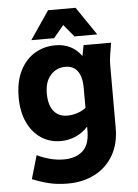

<svg xmlns="http://www.w3.org/2000/svg" viewBox="-61 -771 731 1015"><g transform="rotate(-5 305.0 -264.0)"><path d="M38 -279Q38 -363 67 -420.5Q96 -478 145 -507.5Q194 -537 255 -537Q299 -537 334 -519.5Q369 -502 393 -468L404 -525H550L542 -476Q538 -454 536.5 -437.5Q535 -421 535 -400V-74Q535 11 499 72Q463 133 400.5 165Q338 197 258 197Q200 197 153.5 185Q107 173 70 157L106 33Q136 48 173 58Q210 68 247 68Q312 68 348.5 34.5Q385 1 385 -72V-94Q356 -62 318.5 -46Q281 -30 240 -30Q182 -30 136.5 -60Q91 -90 64.5 -146Q38 -202 38 -279ZM188 -287Q188 -245 200 -217Q212 -189 234 -175Q256 -161 285 -161Q311 -161 337 -169Q363 -177 385 -193V-298Q385 -340 374.5 -366.5Q364 -393 345 -406Q326 -419 299 -419Q251 -419 219.5 -384.5Q188 -350 188 -287ZM131 -575 233 -725H379L481 -575H360L306 -640L252 -575Z"/></g></svg>

Font: Radio Canada
Style: Regular
Weight: 400
Designer: Charles Daoud, Etienne Aubert Bonn, Alexandre Saumier Demers, Jacques Le Bailly
Foundry: Radio-Canada
Version: Version 2.104;gftools[0.9.28.dev5+ged2979d]